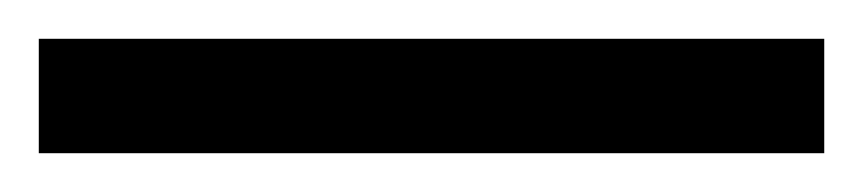

<svg xmlns="http://www.w3.org/2000/svg" viewBox="-25 63 445 99"><path d="M-5 142V83H400V142Z"/></svg>

Font: Noto Serif Thai Condensed SemiBold
Style: Regular
Weight: 600
Width: 3
Designer: Monotype Design Team
Foundry: Monotype Imaging Inc.
Version: Version 2.002; ttfautohint (v1.8.4.7-5d5b)